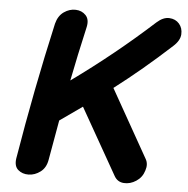

<svg xmlns="http://www.w3.org/2000/svg" viewBox="-52 -778 819 837"><g transform="rotate(5 357.0 -360.0)"><path d="M478 -20Q492 5 520 7Q548 9 574 -8Q600 -25 609 -55Q619 -84 606 -106L439 -402Q561 -495 683 -607Q712 -633 713.5 -660.5Q715 -688 699 -706.5Q683 -725 656 -726.5Q629 -728 601 -703Q435 -552 249 -418Q271 -530 300 -657Q307 -690 290 -708Q273 -726 246 -727Q219 -728 194.5 -711Q170 -694 161 -659Q95 -367 44 -59Q39 -25 57.5 -9Q76 7 103.5 6.5Q131 6 155 -12Q179 -30 185 -65Q201 -159 216 -240L314 -309L478 -20Z"/></g></svg>

Font: Balsamiq Sans
Style: Bold Italic
Weight: 700
Italic angle: -12°
Designer: Michael Angeles
Foundry: Balsamiq SRL
Version: Version 1.020; ttfautohint (v1.8.4.7-5d5b);gftools[0.9.26]